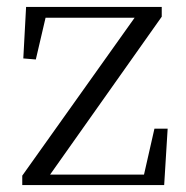

<svg xmlns="http://www.w3.org/2000/svg" viewBox="-20 -532 534 552"><path d="M44 0H452L462 -162H424L394 -30H124L445 -484V-512H55L47 -364L83 -361L111 -481H367L44 -27Z"/></svg>

Font: Noto Serif CJK SC Light
Style: Regular
Weight: 300
Designer: Ryoko NISHIZUKA 西塚涼子 (kana & ideographs); Frank Grießhammer (Latin, Greek & Cyrillic); Wenlong ZHANG 张文龙 (bopomofo); San
Foundry: Adobe
Version: Version 2.001;hotconv 1.1.0;makeotfexe 2.6.0